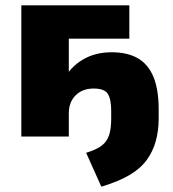

<svg xmlns="http://www.w3.org/2000/svg" viewBox="-20 -512 647 720"><path d="M360 188 303 61Q342 49 361.5 34Q381 19 389 -5Q397 -29 397 -67V-95Q397 -141 384 -160.5Q371 -180 331 -180Q289 -180 263.5 -154.5Q238 -129 238 -86V0H60V-492H465V-367H238V-212H218Q244 -261 290.5 -288.5Q337 -316 399 -316Q458 -316 497 -293.5Q536 -271 555.5 -223.5Q575 -176 575 -102V-67Q575 -23 564.5 16Q554 55 530.5 87.5Q507 120 465.5 144.5Q424 169 360 188Z"/></svg>

Font: Nunito Sans 12pt Black
Style: Regular
Weight: 900
Designer: Vernon Adams
Foundry: Vernon Adams
Version: Version 3.101;gftools[0.9.27]